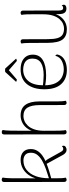

<svg xmlns="http://www.w3.org/2000/svg" viewBox="682 -1450 781 2184"><g transform="rotate(-90 1072.0 -358.5)"><path d="M118 9Q106 9 100 1Q94 -7 94 -20L93 -701Q93 -715 100 -722Q107 -729 119 -729Q129 -729 134.5 -725.5Q140 -722 144 -718Q142 -710 141 -699.5Q140 -689 138.5 -676Q137 -663 137 -648.5Q137 -634 136 -619L135 -320L130 -324Q143 -381 173.5 -423.5Q204 -466 248 -490Q292 -514 346 -514Q403 -514 435.5 -484Q468 -454 468 -398Q468 -357 448.5 -325Q429 -293 398.5 -270Q368 -247 332 -231Q339 -225 344 -218Q349 -211 354 -203L435 -58Q443 -43 451 -36Q459 -29 471 -29Q476 -29 484.5 -32Q493 -35 500 -45Q503 -41 504.5 -36.5Q506 -32 506 -27Q506 -9 490 0Q474 9 459 9Q440 9 424.5 -4Q409 -17 400 -35L300 -218Q257 -201 213.5 -188Q170 -175 136 -166Q136 -118 136 -89Q136 -60 137 -44.5Q138 -29 139.5 -20Q141 -11 143 -2Q139 2 133.5 5.5Q128 9 118 9ZM136 -192Q189 -208 241 -226.5Q293 -245 334.5 -268.5Q376 -292 401 -323Q426 -354 426 -396Q426 -442 401 -462Q376 -482 338 -482Q276 -482 230.5 -445.5Q185 -409 160.5 -344Q136 -279 136 -192Z M659 9Q648 9 641.5 1Q635 -7 635 -20L634 -701Q634 -715 640.5 -721.5Q647 -728 658 -728Q668 -729 674.5 -725.5Q681 -722 685 -718Q682 -705 680 -683.5Q678 -662 677 -619L676 -332L662 -321Q667 -381 693.5 -424.5Q720 -468 761.5 -491Q803 -514 850 -514Q932 -514 971 -459.5Q1010 -405 1010 -301V-94Q1010 -65 1012 -40.5Q1014 -16 1018 -2Q1014 2 1008 5.5Q1002 9 993 9Q982 9 975.5 1.5Q969 -6 969 -19L968 -299Q968 -390 939 -436Q910 -482 842 -482Q817 -482 788.5 -470.5Q760 -459 734.5 -432.5Q709 -406 692.5 -360Q676 -314 676 -246Q676 -178 676.5 -135Q677 -92 677.5 -66Q678 -40 680 -26Q682 -12 684 -2Q681 2 675 5.5Q669 9 659 9Z M1367 12Q1266 12 1207 -52.5Q1148 -117 1148 -245Q1148 -369 1206 -441.5Q1264 -514 1375 -514Q1426 -514 1463 -498Q1500 -482 1521 -451Q1542 -420 1542 -375Q1542 -300 1481 -262Q1420 -224 1307 -224Q1265 -224 1231.5 -228.5Q1198 -233 1167 -238L1168 -265Q1196 -259 1236 -255.5Q1276 -252 1309 -252Q1353 -252 1388 -259.5Q1423 -267 1447.5 -282Q1472 -297 1484.5 -321.5Q1497 -346 1497 -378Q1497 -420 1478.5 -443Q1460 -466 1431 -475.5Q1402 -485 1372 -485Q1293 -485 1243 -427.5Q1193 -370 1193 -251Q1193 -164 1218.5 -114.5Q1244 -65 1286 -44Q1328 -23 1375 -23Q1427 -23 1471.5 -46Q1516 -69 1529 -119Q1538 -115 1542 -105.5Q1546 -96 1537 -74Q1518 -30 1472 -9Q1426 12 1367 12ZM1259 -557Q1255 -557 1245 -559.5Q1235 -562 1233 -566L1345 -689Q1351 -690 1358 -690.5Q1365 -691 1371.5 -690.5Q1378 -690 1384 -689L1496 -566Q1493 -562 1484.5 -559.5Q1476 -557 1470 -557L1365 -648Z M2019 -514Q2029 -514 2036 -507Q2043 -500 2043 -486L2044 -80Q2044 -52 2051 -41Q2058 -30 2073 -30Q2079 -30 2087 -32.5Q2095 -35 2100 -47Q2110 -35 2110 -22Q2110 -9 2098 -1Q2086 7 2066 7Q2033 7 2018 -14.5Q2003 -36 2003 -78V-173L2017 -184Q2012 -123 1986 -79Q1960 -35 1919.5 -11.5Q1879 12 1831 12Q1752 12 1714.5 -36Q1677 -84 1676 -205L1675 -412Q1675 -441 1673.5 -465Q1672 -489 1668 -504Q1672 -508 1677.5 -511Q1683 -514 1693 -514Q1704 -514 1710.5 -507Q1717 -500 1717 -487L1718 -206Q1718 -136 1730 -95Q1742 -54 1769 -37Q1796 -20 1840 -20Q1864 -20 1892 -31.5Q1920 -43 1945 -70.5Q1970 -98 1985.5 -144Q2001 -190 2001 -260Q2001 -328 2001 -371Q2001 -414 2000.5 -439.5Q2000 -465 1998 -479Q1996 -493 1994 -504Q1997 -507 2003 -510.5Q2009 -514 2019 -514Z"/></g></svg>

Font: Arima ExtraLight
Style: Regular
Weight: 250
Designer: Joana Correia and Natanael Gama
Foundry: NDISCOVER
Version: Version 1.101;gftools[0.9.23]